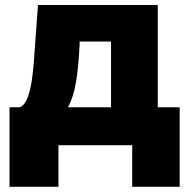

<svg xmlns="http://www.w3.org/2000/svg" viewBox="-20 -565 742 747"><path d="M17 161.9V-147.7H56.8Q75.6 -155.2 86.5 -183.1Q97.3 -210.9 103.2 -248.6Q109 -286.2 111.7 -324.8Q114.3 -363.3 116.5 -392L127.8 -545.5H593.8V-147.7H679V161.9H494.3V0H207.4V161.9ZM244.3 -147.7H411.9V-403.4H289.8V-392Q285.5 -303.6 275.6 -244.9Q265.6 -186.1 244.3 -147.7Z"/></svg>

Font: Inter UI Black
Style: Regular
Weight: 900
Designer: Rasmus Andersson
Foundry: rsms
Version: 3.2;8d6f07862